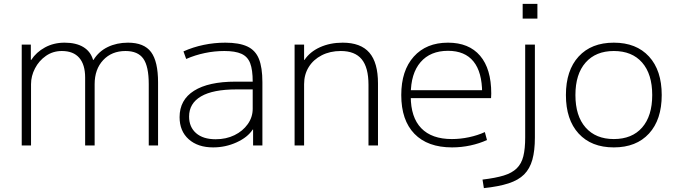

<svg xmlns="http://www.w3.org/2000/svg" viewBox="-20 -750 3478 990"><path d="M92 0V-520H139V-441H141Q167 -481 212 -505.5Q257 -530 313 -530Q372 -530 409.5 -507.5Q447 -485 460 -441H462Q489 -485 535.5 -507.5Q582 -530 640 -530Q723 -530 759 -481.5Q795 -433 795 -325V0H747V-316Q747 -408 719 -447.5Q691 -487 627 -487Q556 -487 512 -440Q468 -393 468 -316V0H419V-350Q419 -417 388.5 -452Q358 -487 299 -487Q253 -487 217 -462Q181 -437 160.5 -397.5Q140 -358 140 -316V0Z M1079 10Q1000 10 953 -32Q906 -74 906 -146Q906 -235 980.5 -282Q1055 -329 1194 -329H1283Q1283 -390 1270 -424Q1257 -458 1225 -472.5Q1193 -487 1137 -487Q1086 -487 1036 -476.5Q986 -466 940 -446L926 -485Q975 -507 1030 -518.5Q1085 -530 1142 -530Q1213 -530 1255 -510.5Q1297 -491 1315 -446.5Q1333 -402 1333 -326V0H1285V-82H1283Q1257 -42 1200 -16Q1143 10 1079 10ZM1092 -32Q1146 -32 1189 -53Q1232 -74 1257.5 -110Q1283 -146 1283 -189V-289H1199Q1078 -289 1016.5 -253Q955 -217 955 -149Q955 -95 991 -63.5Q1027 -32 1092 -32Z M1499 0V-520H1548V-441H1550Q1578 -483 1630 -506.5Q1682 -530 1747 -530Q1840 -530 1884.5 -478.5Q1929 -427 1929 -320V0H1880V-313Q1880 -402 1845 -444.5Q1810 -487 1737 -487Q1682 -487 1639 -465Q1596 -443 1572 -404.5Q1548 -366 1548 -316V0Z M2311 10Q2185 10 2117 -60Q2049 -130 2049 -260Q2049 -386 2113.5 -458Q2178 -530 2290 -530Q2398 -530 2455.5 -462.5Q2513 -395 2513 -268Q2513 -261 2512.5 -255Q2512 -249 2512 -244H2076V-285H2478L2466 -270Q2466 -378 2421.5 -433Q2377 -488 2290 -488Q2199 -488 2148.5 -429.5Q2098 -371 2098 -263V-253Q2098 -145 2152 -89Q2206 -33 2310 -33Q2354 -33 2398.5 -42.5Q2443 -52 2480 -69L2491 -28Q2452 -10 2405.5 0Q2359 10 2311 10Z M2468 176Q2535 168 2577.5 155Q2620 142 2644.5 118Q2669 94 2678.5 55.5Q2688 17 2688 -41V-520H2738V-41Q2738 27 2725 73.5Q2712 120 2682.5 149.5Q2653 179 2602 195.5Q2551 212 2475 220ZM2675 -654V-730H2751V-654Z M3145 10Q3029 10 2963.5 -61.5Q2898 -133 2898 -260Q2898 -387 2963.5 -458.5Q3029 -530 3145 -530Q3261 -530 3326.5 -458.5Q3392 -387 3392 -260Q3392 -133 3326.5 -61.5Q3261 10 3145 10ZM3145 -33Q3239 -33 3291 -92.5Q3343 -152 3343 -260Q3343 -368 3291 -427.5Q3239 -487 3145 -487Q3052 -487 2999.5 -427.5Q2947 -368 2947 -260Q2947 -152 2999.5 -92.5Q3052 -33 3145 -33Z"/></svg>

Font: M PLUS 1 Light
Style: Regular
Weight: 300
Designer: Coji Morishita
Foundry: UNDERFOREST DESIGN
Version: Version 1.001